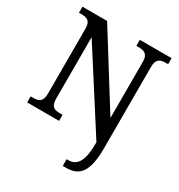

<svg xmlns="http://www.w3.org/2000/svg" viewBox="-218 -857 1154 1240"><g transform="rotate(30 359.5 -237.0)"><path d="M436 240H462C560 240 610 185 610 7V-599C610 -659 640 -669 679 -669H697V-714H460V-669H478C516 -669 548 -659 548 -603V-182L216 -714H32V-669H50C88 -669 120 -661 120 -603V-115C120 -53 89 -45 48 -45H32V0H270V-45H251C211 -45 182 -53 182 -115V-573L548 -1V9C548 145 510 190 450 190H436Z"/></g></svg>

Font: Noto Serif Bengali SemiCondensed
Style: Regular
Weight: 400
Width: 4
Designer: Juan Bruce, Universal Thirst, Indian Type Foundry and the Monotype Design Team.
Foundry: Monotype Imaging Inc.
Version: Version 2.003